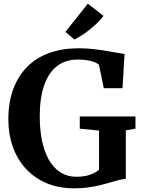

<svg xmlns="http://www.w3.org/2000/svg" viewBox="-20 -1015 768 1046"><path d="M385.5 11Q300 11 233 -17.5Q166 -46 119.8 -97Q73.5 -148 49.5 -216.2Q25.5 -284.5 25.5 -363.5Q25.5 -457.5 52.2 -529.8Q79 -602 128.8 -651.8Q178.5 -701.5 249.5 -726.8Q320.5 -752 409 -752Q448.5 -752 487 -747.8Q525.5 -743.5 559.5 -737.8Q593.5 -732 619.2 -727.2Q645 -722.5 658.5 -721L647.5 -534.5H545.5L519 -662.5Q514 -668 499.8 -674.5Q485.5 -681 461.8 -685.8Q438 -690.5 403.5 -690.5Q337.5 -690.5 291.5 -655.5Q245.5 -620.5 221 -551.5Q196.5 -482.5 196.5 -380.5Q196.5 -311.5 208.2 -252Q220 -192.5 244.5 -147.5Q269 -102.5 307.5 -77.2Q346 -52 398.5 -52Q425.5 -52 447.8 -56.8Q470 -61.5 487.8 -70Q505.5 -78.5 519.5 -89.5V-303.5L414.5 -314V-380.5H718V-314L665.5 -305V-40Q648 -39.5 627 -34Q606 -28.5 581 -21Q556 -13.5 526 -6.2Q496 1 461 6Q426 11 385.5 11ZM385 -800 336.5 -841.5 458.5 -995 544 -928.5Q529.5 -909 509.8 -890Q490 -871 468.5 -853.8Q447 -836.5 425.8 -822.8Q404.5 -809 385.5 -800Z"/></svg>

Font: Merriweather 20pt
Style: Bold
Weight: 700
Version: Version 2.100